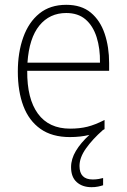

<svg xmlns="http://www.w3.org/2000/svg" viewBox="-20 -559 527 797"><path d="M310 130Q310 186 365 186Q378 186 389.5 184Q401 182 408 180V210Q399 213 387 215.5Q375 218 360 218Q322 218 298.5 197Q275 176 275 135Q275 101 295 67.5Q315 34 351 1Q314 10 270 10Q196 10 148 -24Q100 -58 77 -119Q54 -180 54 -262Q54 -341 76.5 -404Q99 -467 143.5 -503Q188 -539 255 -539Q318 -539 357 -506.5Q396 -474 414.5 -419Q433 -364 433 -297V-265H93Q92 -149 137.5 -87Q183 -25 271 -25Q311 -25 343 -33Q375 -41 414 -61V-23Q410 -21 407 -19Q364 19 337 57Q310 95 310 130ZM255 -505Q186 -505 143.5 -453Q101 -401 94 -299H395Q396 -358 381 -405Q366 -452 335 -478.5Q304 -505 255 -505Z"/></svg>

Font: Noto Sans Hebrew SemiCondensed ExtraLight
Style: Regular
Weight: 200
Width: 4
Designer: Monotype Design Team
Foundry: Monotype Imaging Inc.
Version: Version 2.004; ttfautohint (v1.8.4.7-5d5b)